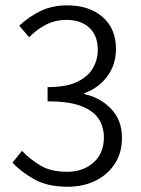

<svg xmlns="http://www.w3.org/2000/svg" viewBox="-20 -689 530 721"><path d="M234.4 12.2Q157.7 12.2 108.2 -15.9Q58.6 -43.9 26.9 -78.1L62.5 -122.6Q91.3 -91.8 131.1 -67.9Q170.9 -43.9 231.4 -43.9Q292 -43.9 331.1 -78.6Q370.1 -113.3 370.1 -172.9Q370.1 -213.4 349.6 -243.9Q329.1 -274.4 282.7 -291.5Q236.3 -308.6 158.7 -308.6V-361.8Q229 -361.8 270.3 -381.8Q311.5 -401.9 329.3 -433.6Q347.2 -465.3 347.2 -501Q347.2 -555.7 315.4 -585Q283.7 -614.3 229.5 -614.3Q188 -614.3 152.6 -596.2Q117.2 -578.1 89.4 -549.3L52.2 -592.3Q87.9 -626 132.1 -647.5Q176.3 -668.9 231.9 -668.9Q315.4 -668.9 365.5 -625Q415.5 -581.1 415.5 -505.4Q415.5 -445.8 382.6 -401.9Q349.6 -357.9 297.4 -339.4V-335.4Q355.5 -323.2 396.7 -280.8Q438 -238.3 438 -171.4Q438 -115.7 411.4 -74.5Q384.8 -33.2 338.9 -10.5Q293 12.2 234.4 12.2Z"/></svg>

Font: Varta Light Light
Style: Regular
Weight: 300
Version: Version 1.004